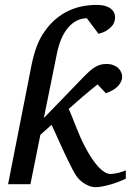

<svg xmlns="http://www.w3.org/2000/svg" viewBox="-20 -757 549 789"><path d="M497.1 -22.9Q484.4 -16.6 468 -10.3Q451.7 -3.9 434.6 1Q417.5 5.9 401.1 9Q384.8 12.2 373 12.2Q360.8 12.2 349.1 8.1Q337.4 3.9 326.9 -2.7Q316.4 -9.3 307.6 -17.8Q298.8 -26.4 293 -35.2Q286.1 -45.4 277.6 -61.8Q269 -78.1 259.5 -97.7Q250 -117.2 240.2 -138.4Q230.5 -159.7 221.4 -179.4Q212.4 -199.2 204.8 -216.3Q197.3 -233.4 191.9 -244.1L146 -203.1L105 0H13.2L109.9 -491.2Q114.3 -512.2 119.4 -530.5Q124.5 -548.8 130.6 -565.4Q136.7 -582 144.8 -597.7Q152.8 -613.3 164.1 -628.9Q185.1 -658.7 210 -679.4Q234.9 -700.2 262.2 -712.9Q289.6 -725.6 318.6 -731.2Q347.7 -736.8 377 -736.8Q400.4 -736.8 415.8 -731.4Q431.2 -726.1 439.9 -717.3Q448.7 -708.5 451.4 -697.5Q454.1 -686.5 452.1 -675.8Q448.7 -658.7 438 -647.7Q427.2 -636.7 415.5 -629.9Q401.9 -622.1 384.8 -618.2L336.9 -682.1Q292.5 -681.2 260.3 -643.8Q228 -606.4 213.9 -537.1L160.2 -272L321.8 -439Q335.9 -453.6 347.7 -464.1Q359.4 -474.6 370.4 -481.2Q381.3 -487.8 392.6 -491Q403.8 -494.1 417 -494.1Q433.6 -494.1 446 -489.3Q458.5 -484.4 466.6 -476.6Q474.6 -468.8 478.5 -459Q482.4 -449.2 481.9 -439.9Q481.9 -422.9 466.1 -404.5Q450.2 -386.2 415 -374L380.9 -410.2Q367.2 -399.4 351.3 -386.2Q335.4 -373 319.3 -359.4Q303.2 -345.7 288.6 -332.5Q273.9 -319.3 262.2 -309.1Q268.6 -296.4 276.1 -277.3Q283.7 -258.3 292.2 -236.6Q300.8 -214.8 310.8 -192.1Q320.8 -169.4 332 -148.9Q343.3 -127.9 355.7 -108.6Q368.2 -89.4 381.3 -74.5Q394.5 -59.6 408.2 -50.8Q421.9 -42 435.1 -42Q440.4 -42 448.2 -43.2Q456.1 -44.4 464.8 -46.4Q473.6 -48.3 482.2 -51.3Q490.7 -54.2 497.1 -57.1Z"/></svg>

Font: Charis SIL Afr
Style: Italic
Weight: 400
Italic angle: -11°
Foundry: SIL International
Version: Version 5.000